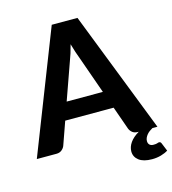

<svg xmlns="http://www.w3.org/2000/svg" viewBox="-138 -831 994 1107"><g transform="rotate(-15 359.0 -277.0)"><path d="M695 89Q704.5 89 708 97.5L728.5 147.5Q711.5 158.5 686.2 165.8Q661 173 632.5 173Q581 173 554.2 152.2Q527.5 131.5 527.5 99Q527.5 72 545.2 46.5Q563 21 598.5 0H593.5Q574 0 561.8 -9.2Q549.5 -18.5 543.5 -33L494.5 -171.5H205.5L156.5 -33Q151.5 -20.5 139 -10.2Q126.5 0 107.5 0H-10L273.5 -725.5H427L710 0H680Q670 5.5 661 12.2Q652 19 645.2 27.2Q638.5 35.5 634.2 44.8Q630 54 630 64.5Q630 78.5 638.2 86.5Q646.5 94.5 661.5 94.5Q670 94.5 675.5 93.8Q681 93 684.2 91.8Q687.5 90.5 690 89.8Q692.5 89 695 89ZM242 -275.5H458L379.5 -497.5Q372.5 -515 364.8 -538.5Q357 -562 349.5 -589Q342.5 -561.5 335 -537.8Q327.5 -514 320.5 -496.5Z"/></g></svg>

Font: Lato Heavy
Style: Regular
Weight: 800
Designer: Lukasz Dziedzic
Foundry: tyPoland Lukasz Dziedzic
Version: Version 2.007; 2014-02-27